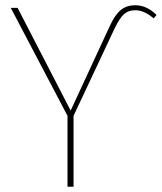

<svg xmlns="http://www.w3.org/2000/svg" viewBox="-20 -711 616 731"><path d="M237 0V-270L21 -681H47L249 -290L399 -614Q418 -655 440 -673Q462 -691 495 -691Q539 -691 576 -654L565 -641Q529 -672 495 -672Q469 -672 452.5 -657.5Q436 -643 417 -604L260 -270V0Z"/></svg>

Font: FiraGO Thin
Style: Regular
Weight: 100
Designer: bBox Type
Foundry: bBox Type GmbH
Version: Version 1.001;PS 001.001;hotconv 1.0.88;makeotf.lib2.5.64775